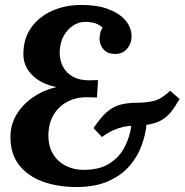

<svg xmlns="http://www.w3.org/2000/svg" viewBox="-20 -736 742 772"><path d="M287 16Q213 16 153 -5.5Q93 -27 57.5 -71.5Q22 -116 22 -185Q22 -234 46 -274.5Q70 -315 111.5 -344Q153 -373 207 -386Q146 -398 110 -433.5Q74 -469 74 -518Q74 -582 106.5 -626.5Q139 -671 193 -694Q247 -717 311 -716Q372 -716 416.5 -699Q461 -682 485 -653.5Q509 -625 509 -589Q509 -561 491 -540Q473 -519 443 -519Q415 -519 398.5 -535Q382 -551 380 -579Q380 -587 383 -602Q386 -617 393 -624Q381 -636 364 -642Q347 -648 322 -648Q297 -648 274.5 -633.5Q252 -619 237 -593Q222 -567 220 -530Q219 -511 224.5 -490.5Q230 -470 243.5 -452.5Q257 -435 280.5 -424Q304 -413 340 -413Q348 -413 354.5 -413.5Q361 -414 374 -414L370 -344L335 -345Q300 -346 271.5 -336Q243 -326 222 -307Q201 -288 189 -262Q177 -236 175 -204Q172 -155 190.5 -121.5Q209 -88 242.5 -70.5Q276 -53 315 -53Q380 -53 420 -78.5Q460 -104 481 -144.5Q502 -185 508 -230Q495 -230 476.5 -226Q458 -222 436 -212.5Q414 -203 390 -185L356 -221Q385 -264 409.5 -285.5Q434 -307 463.5 -315Q493 -323 536 -323Q568 -323 599 -330.5Q630 -338 664 -371L702 -338Q685 -308 668 -286.5Q651 -265 628 -252Q605 -239 569 -234Q565 -194 549 -150Q533 -106 500.5 -68.5Q468 -31 415.5 -7.5Q363 16 287 16Z"/></svg>

Font: Lora
Style: Bold Italic
Weight: 700
Italic angle: -3°
Designer: Olga Karpushina, Alexei Vanyashin (Cyrillic)
Foundry: Cyreal
Version: Version 3.004